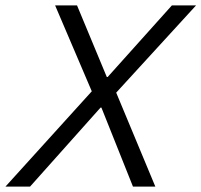

<svg xmlns="http://www.w3.org/2000/svg" viewBox="-66 -695 750 715"><path d="M-45.8 0 275.8 -355 139.2 -675H220.8L331.7 -408.3H335L574.2 -675H664.2L366.7 -350L512.5 0H429.2L311.7 -294.2H308.3L45.8 0Z"/></svg>

Font: Funnel Sans Light Light
Style: Italic
Weight: 300
Italic angle: -14.036°
Version: Version 1.000